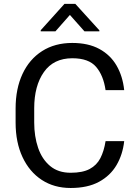

<svg xmlns="http://www.w3.org/2000/svg" viewBox="-20 -937 691 967"><path d="M511.7 -226.1H605.5Q598.1 -158.7 566.9 -105.5Q535.6 -52.2 478.5 -21.2Q421.4 9.8 335.9 9.8Q252.4 9.8 190.2 -31Q127.9 -71.8 93.3 -146Q58.6 -220.2 58.6 -319.8V-390.6Q58.6 -490.2 93.3 -564.5Q127.9 -638.7 192.1 -679.7Q256.3 -720.7 344.2 -720.7Q424.8 -720.7 480.5 -690.4Q536.1 -660.2 567.1 -606.7Q598.1 -553.2 605.5 -482.9H511.7Q501 -557.1 463.9 -600.3Q426.8 -643.6 344.2 -643.6Q250 -643.6 201.2 -574.2Q152.3 -504.9 152.3 -391.6V-319.8Q152.3 -250 171.9 -192.6Q191.4 -135.3 232.2 -101.1Q272.9 -66.9 335.9 -66.9Q396 -66.9 431.6 -85.9Q467.3 -105 485.6 -140.6Q503.9 -176.3 511.7 -226.1ZM359.4 -917.5 480.5 -784.2V-779.3H405.3L332 -861.8L259.3 -779.3H185.1V-784.7L304.7 -917.5Z"/></svg>

Font: Vazirmatn UI FD
Style: Regular
Weight: 400
Designer: Saber Rastikerdar
Foundry: Saber Rastikerdar
Version: Version 33.003